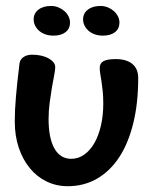

<svg xmlns="http://www.w3.org/2000/svg" viewBox="-20 -582 538 660"><path d="M147 -172.9Q147 -107.4 167 -71.8Q187 -36.1 225.1 -36.1Q249 -36.1 269.3 -50.3Q289.6 -64.5 304.2 -89.8Q318.8 -115.2 326.9 -150.1Q335 -185.1 335 -226.1Q335 -251 333 -269.3Q331.1 -287.6 328.9 -302Q326.7 -316.4 324.7 -327.6Q322.8 -338.9 322.8 -349.1Q322.8 -364.7 335.9 -371.8Q349.1 -378.9 377.9 -378.9Q414.6 -378.9 434.8 -362.3Q455.1 -345.7 455.1 -314Q455.1 -227.5 438.2 -158.7Q421.4 -89.8 389.9 -41.7Q358.4 6.3 313.5 32.2Q268.6 58.1 212.9 58.1Q173.3 58.1 139.9 41.7Q106.4 25.4 82.3 -4.2Q58.1 -33.7 44.4 -74.5Q30.8 -115.2 30.8 -164.1Q30.8 -182.6 31.7 -203.6Q32.7 -224.6 34.7 -248.8Q36.6 -272.9 39.8 -301.3Q43 -329.6 46.9 -362.8Q48.3 -377 60.3 -385.5Q72.3 -394 90.8 -394Q107.4 -394 122.1 -390.6Q136.7 -387.2 147.2 -381.3Q157.7 -375.5 163.8 -367.7Q169.9 -359.9 169.9 -351.1Q169.9 -342.3 166.3 -323.5Q162.6 -304.7 158.4 -280.5Q154.3 -256.3 150.6 -228.3Q147 -200.2 147 -172.9ZM163.6 -459.5Q149.4 -459.5 137 -463.6Q124.5 -467.8 115.5 -475.3Q106.4 -482.9 101.1 -493.2Q95.7 -503.4 95.7 -515.6Q95.7 -536.1 112.1 -548.8Q128.4 -561.5 155.8 -561.5Q168.5 -561.5 180.2 -556.9Q191.9 -552.2 200.9 -544.4Q210 -536.6 215.3 -526.1Q220.7 -515.6 220.7 -504.4Q220.7 -483.4 205.3 -471.4Q189.9 -459.5 163.6 -459.5ZM333.5 -459.5Q319.3 -459.5 306.9 -463.6Q294.4 -467.8 285.4 -475.3Q276.4 -482.9 271 -493.2Q265.6 -503.4 265.6 -515.6Q265.6 -536.1 282 -548.8Q298.3 -561.5 325.7 -561.5Q338.4 -561.5 350.1 -556.9Q361.8 -552.2 370.8 -544.4Q379.9 -536.6 385.3 -526.1Q390.6 -515.6 390.6 -504.4Q390.6 -483.4 375.2 -471.4Q359.9 -459.5 333.5 -459.5Z"/></svg>

Font: Gochi Hand Cyrillic
Style: Regular
Weight: 400
Designer: Juan Pablo del Peral; Denis Ignatov
Foundry: Juan Pablo del Peral; Denis Ignatov
Version: Version 1.00 June 29, 2018, initial release